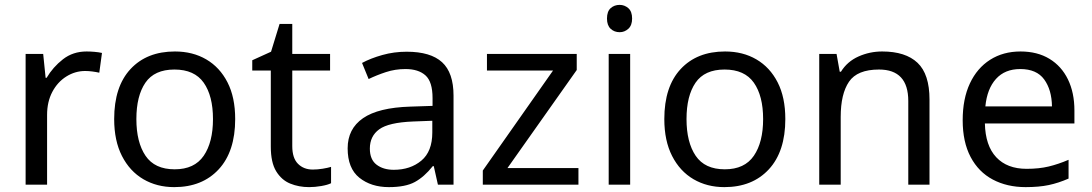

<svg xmlns="http://www.w3.org/2000/svg" viewBox="-20 -757 4475 787"><path d="M335 -546Q350 -546 367.5 -544.5Q385 -543 398 -540L387 -459Q374 -462 358.5 -464Q343 -466 329 -466Q288 -466 252 -443.5Q216 -421 194.5 -380.5Q173 -340 173 -286V0H85V-536H157L167 -438H171Q197 -482 238 -514Q279 -546 335 -546Z M944 -269Q944 -136 876.5 -63Q809 10 694 10Q623 10 567.5 -22.5Q512 -55 480 -117.5Q448 -180 448 -269Q448 -402 515 -474Q582 -546 697 -546Q770 -546 825.5 -513.5Q881 -481 912.5 -419.5Q944 -358 944 -269ZM539 -269Q539 -174 576.5 -118.5Q614 -63 696 -63Q777 -63 815 -118.5Q853 -174 853 -269Q853 -364 815 -418Q777 -472 695 -472Q613 -472 576 -418Q539 -364 539 -269Z M1262 -62Q1282 -62 1303 -65.5Q1324 -69 1337 -73V-6Q1323 1 1297 5.5Q1271 10 1247 10Q1205 10 1169.5 -4.5Q1134 -19 1112 -55Q1090 -91 1090 -156V-468H1014V-510L1091 -545L1126 -659H1178V-536H1333V-468H1178V-158Q1178 -109 1201.5 -85.5Q1225 -62 1262 -62Z M1647 -545Q1745 -545 1792 -502Q1839 -459 1839 -365V0H1775L1758 -76H1754Q1719 -32 1680.5 -11Q1642 10 1574 10Q1501 10 1453 -28.5Q1405 -67 1405 -149Q1405 -229 1468 -272.5Q1531 -316 1662 -320L1753 -323V-355Q1753 -422 1724 -448Q1695 -474 1642 -474Q1600 -474 1562 -461.5Q1524 -449 1491 -433L1464 -499Q1499 -518 1547 -531.5Q1595 -545 1647 -545ZM1673 -259Q1573 -255 1534.5 -227Q1496 -199 1496 -148Q1496 -103 1523.5 -82Q1551 -61 1594 -61Q1662 -61 1707 -98.5Q1752 -136 1752 -214V-262Z M2351 0H1959V-58L2247 -468H1976V-536H2344V-470L2060 -68H2351Z M2520 -737Q2540 -737 2555.5 -723.5Q2571 -710 2571 -681Q2571 -653 2555.5 -639Q2540 -625 2520 -625Q2498 -625 2483 -639Q2468 -653 2468 -681Q2468 -710 2483 -723.5Q2498 -737 2520 -737ZM2563 -536V0H2475V-536Z M3199 -269Q3199 -136 3131.5 -63Q3064 10 2949 10Q2878 10 2822.5 -22.5Q2767 -55 2735 -117.5Q2703 -180 2703 -269Q2703 -402 2770 -474Q2837 -546 2952 -546Q3025 -546 3080.5 -513.5Q3136 -481 3167.5 -419.5Q3199 -358 3199 -269ZM2794 -269Q2794 -174 2831.5 -118.5Q2869 -63 2951 -63Q3032 -63 3070 -118.5Q3108 -174 3108 -269Q3108 -364 3070 -418Q3032 -472 2950 -472Q2868 -472 2831 -418Q2794 -364 2794 -269Z M3596 -546Q3692 -546 3741 -499.5Q3790 -453 3790 -349V0H3703V-343Q3703 -472 3583 -472Q3494 -472 3460 -422Q3426 -372 3426 -278V0H3338V-536H3409L3422 -463H3427Q3453 -505 3499 -525.5Q3545 -546 3596 -546Z M4163 -546Q4232 -546 4281.5 -516Q4331 -486 4357.5 -431.5Q4384 -377 4384 -304V-251H4017Q4019 -160 4063.5 -112.5Q4108 -65 4188 -65Q4239 -65 4278.5 -74.5Q4318 -84 4360 -102V-25Q4319 -7 4279 1.5Q4239 10 4184 10Q4108 10 4049.5 -21Q3991 -52 3958.5 -113.5Q3926 -175 3926 -264Q3926 -352 3955.5 -415Q3985 -478 4038.5 -512Q4092 -546 4163 -546ZM4162 -474Q4099 -474 4062.5 -433.5Q4026 -393 4019 -321H4292Q4291 -389 4260 -431.5Q4229 -474 4162 -474Z"/></svg>

Font: Noto Sans Samaritan
Style: Regular
Weight: 400
Designer: Monotype Design Team
Foundry: Monotype Imaging Inc.
Version: Version 2.001; ttfautohint (v1.8.4.7-5d5b)